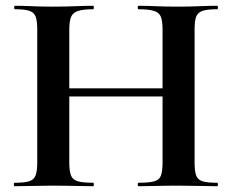

<svg xmlns="http://www.w3.org/2000/svg" viewBox="-20 -645 804 665"><path d="M543 -542Q543 -571 537.5 -586Q532 -601 514 -607Q496 -613 460 -613Q457 -613 457 -619Q457 -625 460 -625Q486 -625 519.5 -623.5Q553 -622 599 -622Q635 -622 670.5 -623.5Q706 -625 732 -625Q735 -625 735 -619Q735 -613 732 -613Q699 -613 682 -607.5Q665 -602 659.5 -587.5Q654 -573 654 -544V-81Q654 -52 659.5 -37Q665 -22 682 -17Q699 -12 732 -12Q735 -12 735 -6Q735 0 732 0Q706 0 670.5 -1Q635 -2 599 -2Q553 -2 519.5 -1Q486 0 460 0Q457 0 457 -6Q457 -12 460 -12Q496 -12 514 -17Q532 -22 537.5 -37Q543 -52 543 -81ZM161 -311V-339H594V-311ZM109 -81V-544Q109 -573 103.5 -587.5Q98 -602 81.5 -607.5Q65 -613 32 -613Q29 -613 29 -619Q29 -625 32 -625Q58 -625 91 -623.5Q124 -622 160 -622Q206 -622 240.5 -623.5Q275 -625 303 -625Q305 -625 305 -619Q305 -613 303 -613Q268 -613 250 -607Q232 -601 226 -586Q220 -571 220 -542V-81Q220 -52 226 -37Q232 -22 250 -17Q268 -12 303 -12Q305 -12 305 -6Q305 0 303 0Q274 0 240 -1Q206 -2 160 -2Q124 -2 90 -1Q56 0 30 0Q28 0 28 -6Q28 -12 30 -12Q64 -12 80.5 -17Q97 -22 103 -37Q109 -52 109 -81Z"/></svg>

Font: Cormorant Infant Light
Style: Bold
Weight: 700
Version: Version 4.001